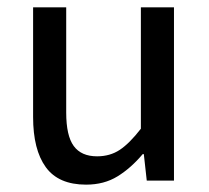

<svg xmlns="http://www.w3.org/2000/svg" viewBox="-20 -491 569 522"><path d="M214 11Q139 11 104.5 -36.5Q70 -84 70 -173V-471H160V-185Q160 -122 180.5 -94Q201 -66 244 -66Q279 -66 305.5 -83.5Q332 -101 363 -141V-471H453V0H379L371 -72H368Q336 -34 299.5 -11.5Q263 11 214 11Z"/></svg>

Font: Narnoor
Style: Regular
Weight: 400
Designer: S. Sridhar Murthy
Foundry: SIL International
Version: Version 3.000